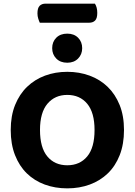

<svg xmlns="http://www.w3.org/2000/svg" viewBox="-20 -1019 740 1056"><path d="M199 -894Q195 -902 190.5 -916Q186 -930 186 -945Q186 -975 198 -987Q210 -999 231 -999H502Q515 -979 515 -948Q515 -918 503 -906Q491 -894 470 -894ZM350 17Q283 17 226 -4Q169 -25 127.5 -65.5Q86 -106 62.5 -166Q39 -226 39 -304Q39 -382 63 -441.5Q87 -501 129 -541.5Q171 -582 227.5 -603Q284 -624 350 -624Q416 -624 473 -603Q530 -582 572 -541.5Q614 -501 638 -441.5Q662 -382 662 -304Q662 -226 638.5 -166Q615 -106 573 -65.5Q531 -25 474 -4Q417 17 350 17ZM350 -497Q282 -497 241 -448.5Q200 -400 200 -304Q200 -207 240.5 -158.5Q281 -110 350 -110Q419 -110 459.5 -158.5Q500 -207 500 -304Q500 -400 459.5 -448.5Q419 -497 350 -497ZM350 -674Q312 -674 289.5 -697Q267 -720 267 -754Q267 -789 289.5 -811.5Q312 -834 350 -834Q387 -834 409.5 -811.5Q432 -789 432 -754Q432 -720 409.5 -697Q387 -674 350 -674Z"/></svg>

Font: Baloo 2 Latin
Style: Bold
Weight: 400
Designer: Sarang Kulkarni and Ek Type
Foundry: Ek Type
Version: Version 1.001